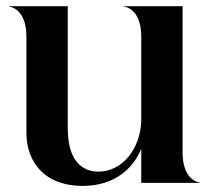

<svg xmlns="http://www.w3.org/2000/svg" viewBox="-20 -602 710 632"><path d="M251 10C362 10 420.5 -52 445 -112.5V0H637.5V-1.5C632.5 -1.5 581 -10 581 -100.5V-581.5H388V-580C393.5 -580 445 -571.5 445 -481V-204.5C442 -110.5 381.5 -37 304 -37C263 -37 235 -58 219.5 -90C206.5 -117.5 203 -152 203 -182.5V-581.5H10V-580C15.5 -580 67 -571.5 67 -481V-165.5C67 -113 84 -71.5 111.5 -42.5C144.5 -7.5 194 10 251 10Z"/></svg>

Font: Beautique Display
Style: Bold
Weight: 700
Designer: Nhat-Quang Ngo
Version: Version 1.100;Glyphs 3.2.3 (3260)